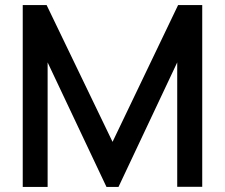

<svg xmlns="http://www.w3.org/2000/svg" viewBox="-20 -740 890 760"><path d="M70 0H168.5V-493L401.5 0H449L681.5 -493V-0.5H780.5V-720H685L425.5 -178.5L164.5 -720H70Z"/></svg>

Font: Eudonet SemiBold
Style: Regular
Weight: 600
Designer: Mikhail Sharanda
Foundry: Mikhail Sharanda
Version: Version 4.503;Glyphs 3.1.2 (3151)